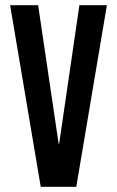

<svg xmlns="http://www.w3.org/2000/svg" viewBox="-20 -720 451 740"><path d="M274 0H137L19 -700H127L206 -166H208L286 -700H392Z"/></svg>

Font: Bebas Kai
Style: Regular
Weight: 400
Designer: Ryoichi Tsunekawa
Foundry: Dharma Type
Version: Version 1.001;PS 001.001;hotconv 1.0.70;makeotf.lib2.5.58329